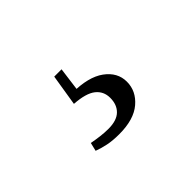

<svg xmlns="http://www.w3.org/2000/svg" viewBox="-50 -150 538 538"><g transform="rotate(-45 219.0 119.5)"><path d="M160 91 175 -2H204L193 81L178 66Q242 66 275.5 90.5Q309 115 309 152Q309 189 278.5 215Q248 241 190 241Q164 241 145 237Q126 233 110 227L116 202Q132 205 148 207Q164 209 179 209Q212 209 228 193.5Q244 178 244 151Q244 125 224.5 109.5Q205 94 160 91Z"/></g></svg>

Font: Noto Serif SC ExtraLight Medium
Style: Regular
Weight: 500
Version: Version 2.002-H1;hotconv 1.1.0;makeotfexe 2.6.0